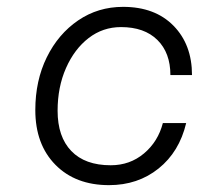

<svg xmlns="http://www.w3.org/2000/svg" viewBox="-20 -531 582 560"><path d="M83 -210Q83 -296 116.5 -364Q150 -432 208 -471.5Q266 -511 339 -511Q432 -511 486 -456Q540 -401 540 -312H477Q477 -377 439 -414.5Q401 -452 333 -452Q280 -452 238.5 -420Q197 -388 172.5 -332.5Q148 -277 148 -208Q148 -132 188 -90.5Q228 -49 303 -49Q359 -49 400 -83.5Q441 -118 455 -172H523Q503 -88 442.5 -39.5Q382 9 298 9Q200 9 141.5 -50.5Q83 -110 83 -210Z"/></svg>

Font: Overused Grotesk Book
Style: Italic
Weight: 350
Italic angle: -10°
Version: Version 0.003